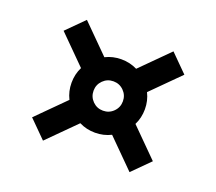

<svg xmlns="http://www.w3.org/2000/svg" viewBox="-91 -719 831 738"><g transform="rotate(20 325.0 -350.0)"><path d="M148 -597 260 -485Q290 -500 325 -500Q360 -500 390 -485L502 -597L572 -527L460 -415Q475 -385 475 -350Q475 -315 460 -285L572 -173L502 -103L390 -215Q360 -200 325 -200Q290 -200 260 -215L148 -103L78 -173L190 -285Q175 -315 175 -350Q175 -385 190 -415L78 -527ZM325 -290Q350 -290 367.5 -307.5Q385 -325 385 -350Q385 -375 367.5 -392.5Q350 -410 325 -410Q300 -410 282.5 -392.5Q265 -375 265 -350Q265 -325 282.5 -307.5Q300 -290 325 -290Z"/></g></svg>

Font: Monoikos Medium
Style: Regular
Weight: 500
Designer: Brian Krent
Version: Version 0.088